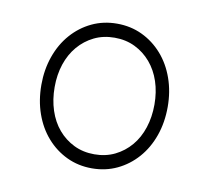

<svg xmlns="http://www.w3.org/2000/svg" viewBox="-52 -803 528 485"><g transform="rotate(10 212.0 -560.5)"><path d="M212 -375Q177 -375 147.5 -389Q118 -403 96 -428Q74 -453 62 -487Q50 -521 50 -561Q50 -600 62 -634Q74 -668 96 -693Q118 -718 147.5 -732Q177 -746 212 -746Q247 -746 276.5 -732Q306 -718 328 -693Q350 -668 362 -634Q374 -600 374 -561Q374 -521 362 -487Q350 -453 328 -428Q306 -403 276.5 -389Q247 -375 212 -375ZM212 -411Q241 -411 264.5 -422.5Q288 -434 305 -454Q322 -474 331 -501.5Q340 -529 340 -561Q340 -593 331 -620Q322 -647 305 -667Q288 -687 264.5 -698.5Q241 -710 212 -710Q183 -710 159.5 -698.5Q136 -687 119 -667Q102 -647 93 -620Q84 -593 84 -561Q84 -529 93 -501.5Q102 -474 119 -454Q136 -434 159.5 -422.5Q183 -411 212 -411Z"/></g></svg>

Font: Encode Sans Narrow
Style: Thin
Weight: 250
Designer: Pablo Impallari, Andres Torresi
Foundry: Pablo Impallari, Andres Torresi
Version: Version 1.000; ttfautohint (v1.00) -l 8 -r 50 -G 200 -x 14 -